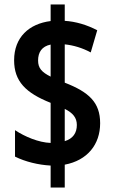

<svg xmlns="http://www.w3.org/2000/svg" viewBox="-20 -779 509 857"><path d="M206 -40V58H269V-44C370 -63 427 -134 427 -229C427 -322 377 -368 269 -410V-581C308 -577 348 -565 385 -545L414 -644C368 -668 318 -683 269 -686V-759H206V-685C110 -673 43 -613 43 -510C43 -416 95 -364 206 -320V-141C152 -143 91 -169 47 -198V-80C93 -57 151 -43 206 -40ZM206 -580V-437C166 -457 150 -475 150 -509C150 -546 167 -572 206 -580ZM269 -149V-293C305 -275 323 -254 323 -221C323 -186 306 -160 269 -149Z"/></svg>

Font: Noto Sans Hebrew ExtraCondensed
Style: Bold
Weight: 700
Width: 2
Designer: Monotype Design Team
Foundry: Monotype Imaging Inc.
Version: Version 2.004